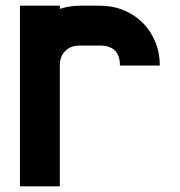

<svg xmlns="http://www.w3.org/2000/svg" viewBox="-20 -654 631 674"><path d="M401 -424Q401 -494 331 -494H260Q228 -494 209 -475Q190 -456 190 -424V0H50V-634H190V-623Q226 -634 260 -634H331Q376 -634 414.5 -618Q453 -602 481 -574Q509 -546 525 -507.5Q541 -469 541 -424Z"/></svg>

Font: CAT North
Style: Regular
Weight: 400
Designer: Peter Wiegel
Foundry: Peter Wiegel
Version: Version 1.000